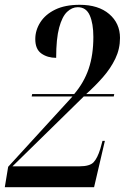

<svg xmlns="http://www.w3.org/2000/svg" viewBox="-25 -780 520 800"><path d="M-5 0 9 -85 277 -378H107L109 -388H284Q325 -436 344.5 -493.5Q364 -551 364 -626Q364 -682 349 -716Q334 -750 299 -750Q275 -750 254.5 -730.5Q234 -711 221.5 -665Q209 -619 209 -539Q173 -539 147.5 -557Q122 -575 122 -617Q122 -654 143 -687Q164 -720 205 -740Q246 -760 307 -760Q385 -760 430 -721.5Q475 -683 475 -622Q475 -576 455.5 -535.5Q436 -495 404 -458.5Q372 -422 334 -388H451L449 -378H324L27 -87H306Q349 -87 365 -104Q381 -121 393 -160L402 -193H412L367 0Z"/></svg>

Font: Noto Serif Display ExtraCondensed SemiBold
Style: Italic
Weight: 600
Width: 2
Italic angle: -12°
Designer: Monotype Design Team
Foundry: Monotype Imaging Inc.
Version: Version 2.009